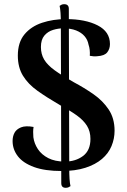

<svg xmlns="http://www.w3.org/2000/svg" viewBox="-20 -801 603 915"><path d="M293 94Q272 94 272 72L270 -686Q270 -749 264 -773Q268 -776 273 -778.5Q278 -781 286 -781Q308 -781 308 -759L310 -1Q310 62 316 86Q312 89 306.5 91.5Q301 94 293 94ZM274 14Q194 14 142 -5Q90 -24 65 -56.5Q40 -89 40 -129Q40 -151 49 -168Q58 -185 80 -194Q102 -203 140 -196Q138 -185 138 -172.5Q138 -160 139 -147Q143 -117 160.5 -90.5Q178 -64 210 -47.5Q242 -31 289 -31Q340 -31 375.5 -57.5Q411 -84 411 -139Q411 -175 394.5 -201.5Q378 -228 346 -251Q314 -274 266 -300Q204 -336 159 -368Q114 -400 89.5 -440Q65 -480 65 -536Q65 -599 96.5 -637Q128 -675 180.5 -692.5Q233 -710 295 -710Q387 -710 445.5 -680Q504 -650 504 -591Q504 -568 491 -551.5Q478 -535 443 -533Q428 -531 408 -535Q409 -549 407.5 -563Q406 -577 402 -588Q398 -611 383 -628.5Q368 -646 342.5 -656Q317 -666 281 -666Q258 -666 233 -658.5Q208 -651 191.5 -631.5Q175 -612 175 -577Q175 -543 190.5 -517Q206 -491 240.5 -466Q275 -441 332 -409Q381 -383 425.5 -352Q470 -321 498 -279Q526 -237 526 -178Q526 -140 511.5 -105Q497 -70 466 -43.5Q435 -17 387 -1.5Q339 14 274 14Z"/></svg>

Font: Arima Thin SemiBold
Style: Regular
Weight: 600
Version: Version 1.100